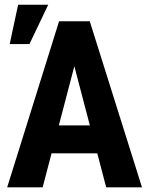

<svg xmlns="http://www.w3.org/2000/svg" viewBox="-20 -802 637 822"><path d="M231.9 -265.1H364.7L298.3 -518.6ZM396.5 -145.5H200.7L162.6 0H10.7L232.9 -710.9H364.3L587.9 0H434.6ZM57.6 -781.7H186.5L106 -613.3H21.5Z"/></svg>

Font: MAUL Condensed Bold
Style: Condensed Bold
Weight: 700
Designer: MAUL
Version: Version 1.0; 2020; ttfautohint (v1.8.3)